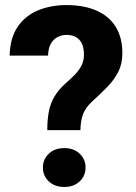

<svg xmlns="http://www.w3.org/2000/svg" viewBox="-20 -741 544 767"><path d="M301.3 -221.2H168.9Q168.9 -264.6 175.5 -297.1Q182.1 -329.6 197.8 -355.7Q213.4 -381.8 239.7 -405.8Q262.7 -425.8 279.8 -443.6Q296.9 -461.4 306.2 -480.5Q315.4 -499.5 315.4 -522Q315.4 -548.8 307.4 -566.2Q299.3 -583.5 283.9 -592.5Q268.6 -601.6 245.6 -601.6Q226.6 -601.6 210 -593Q193.4 -584.5 183.1 -566.4Q172.9 -548.3 171.9 -519H18.6Q20 -588.9 50.3 -633.5Q80.6 -678.2 131.6 -699.5Q182.6 -720.7 245.6 -720.7Q315.4 -720.7 365.5 -698.7Q415.5 -676.8 442.1 -633.8Q468.8 -590.8 468.8 -528.8Q468.8 -486.3 452.6 -454.3Q436.5 -422.4 409.7 -394.8Q382.8 -367.2 350.1 -337.4Q322.3 -312.5 312 -285.9Q301.8 -259.3 301.3 -221.2ZM151.4 -71.8Q151.4 -104.5 175 -127Q198.7 -149.4 236.8 -149.4Q274.9 -149.4 298.3 -127Q321.8 -104.5 321.8 -71.8Q321.8 -38.6 298.3 -16.4Q274.9 5.9 236.8 5.9Q198.7 5.9 175 -16.4Q151.4 -38.6 151.4 -71.8Z"/></svg>

Font: Roboto ExtraBold
Style: Regular
Weight: 800
Designer: Christian Robertson
Foundry: Google
Version: Version 3.009; 2024